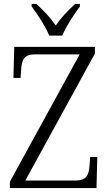

<svg xmlns="http://www.w3.org/2000/svg" viewBox="-20 -951 550 971"><path d="M229 -771H295C313 -816 355 -880 384 -918V-931H360C321 -895 290 -863 262 -822C234 -863 203 -895 164 -931H140V-918C169 -880 211 -816 229 -771ZM30 0H468L472 -157H436L433 -114C429 -65 417 -38 362 -38H108L460 -680V-714H52L48 -557H84L87 -600C90 -648 102 -676 156 -676H383L30 -32Z"/></svg>

Font: Noto Serif Bengali SemiCondensed Light
Style: Regular
Weight: 300
Width: 4
Designer: Juan Bruce, Universal Thirst, Indian Type Foundry and the Monotype Design Team.
Foundry: Monotype Imaging Inc.
Version: Version 2.003